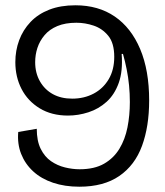

<svg xmlns="http://www.w3.org/2000/svg" viewBox="-20 -693 624 726"><path d="M280 13Q225 13 180.5 -2Q136 -17 105.5 -45Q75 -73 60 -111Q45 -149 49 -194L119 -206Q119 -160 134 -130Q149 -100 173 -83.5Q197 -67 225.5 -60Q254 -53 281 -53Q337 -53 373.5 -74Q410 -95 431.5 -130.5Q453 -166 462 -211.5Q471 -257 471 -307Q471 -339 468 -370Q465 -401 459 -431Q453 -461 445 -489H440Q445 -424 429 -379.5Q413 -335 383 -308Q353 -281 314.5 -268.5Q276 -256 237 -256Q175 -256 130 -283.5Q85 -311 61.5 -356.5Q38 -402 38 -458Q38 -502 52.5 -541Q67 -580 95.5 -610Q124 -640 166.5 -656.5Q209 -673 265 -673Q352 -673 414 -630.5Q476 -588 510 -507.5Q544 -427 544 -313Q544 -215 517 -141.5Q490 -68 431 -27.5Q372 13 280 13ZM253 -320Q298 -320 334 -339Q370 -358 391 -393.5Q412 -429 412 -478Q412 -530 389.5 -557.5Q367 -585 334.5 -596Q302 -607 269 -607Q227 -607 197 -594.5Q167 -582 148.5 -560Q130 -538 121.5 -512Q113 -486 113 -458Q113 -417 131 -385.5Q149 -354 180 -337Q211 -320 253 -320Z"/></svg>

Font: Bricolage Grotesque 48pt Condensed ExtraBold Light
Style: Regular
Weight: 300
Version: Version 1.000;gftools[0.9.30]